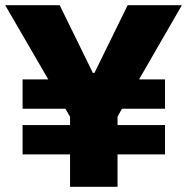

<svg xmlns="http://www.w3.org/2000/svg" viewBox="-26 -720 721 740"><path d="M61 -125H244V0H427V-125H610V-238H427V-270L444 -301H610V-414H510L675 -700H466L338 -439H332L204 -700H-6L160 -414H61V-301H226L244 -270V-238H61Z"/></svg>

Font: Fixel Display ExtraBold
Style: Regular
Weight: 800
Designer: AlfaBravo + MacPaw
Foundry: Kyrylo Tkachov, Marchela Mozhyna, Serhii Makarenko, Maria Weinstein, Zakhar Kryvoshyya
Version: Version 1.211